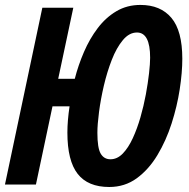

<svg xmlns="http://www.w3.org/2000/svg" viewBox="-22 -745 762 775"><path d="M418.9 9.8Q333 9.8 291.5 -43.2Q250 -96.2 250 -210Q250 -257.3 258.8 -315.9H189.9L123 0H-2L148.9 -713.9H273.9L212.9 -426.8H279.8Q293.9 -481.9 316.9 -535.2Q339.8 -588.4 372.3 -631.3Q404.8 -674.3 447.8 -699.7Q490.7 -725.1 544.9 -725.1Q626 -725.1 669.9 -672.9Q713.9 -620.6 713.9 -507.8Q713.9 -452.6 703.4 -384.3Q692.9 -315.9 670.7 -246.6Q648.4 -177.2 613.5 -119.1Q578.6 -61 530.3 -25.6Q481.9 9.8 418.9 9.8ZM423.8 -102.1Q451.2 -102.1 473.6 -125.2Q496.1 -148.4 513.9 -187Q531.7 -225.6 544.9 -271.5Q558.1 -317.4 566.7 -363.8Q575.2 -410.2 579.6 -449.2Q584 -488.3 584 -512.2Q584 -613.8 530.8 -613.8Q499.5 -613.8 473.9 -583Q448.2 -552.2 429.2 -503.4Q410.2 -454.6 397.2 -399.2Q384.3 -343.8 377.7 -293Q371.1 -242.2 371.1 -209Q371.1 -147.5 384.5 -124.8Q397.9 -102.1 423.8 -102.1Z"/></svg>

Font: Open Sans Condensed
Style: Bold Italic
Weight: 700
Width: 3
Italic angle: -12°
Designer: Monotype Design Team
Foundry: Monotype Imaging Inc.
Version: Version 3.003; ttfautohint (v1.8.4)